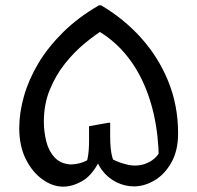

<svg xmlns="http://www.w3.org/2000/svg" viewBox="-20 -713 738 718"><path d="M646 -214Q646 -150 621 -105.5Q596 -61 558 -38.5Q520 -16 481 -16Q447 -16 415.5 -31.5Q384 -47 362 -76Q340 -105 332 -147L349 -106Q322 -55 286 -35Q250 -15 216 -15Q177 -15 139 -42Q101 -69 76.5 -118Q52 -167 52 -234Q52 -291 69.5 -353Q87 -415 123 -475.5Q159 -536 215.5 -592Q272 -648 350 -693H358Q442 -644 507 -572Q572 -500 609 -409.5Q646 -319 646 -214ZM600 -193 574 -115Q573 -207 555 -286Q537 -365 503.5 -429Q470 -493 422 -540Q374 -587 313 -615L373 -606Q337 -584 297 -551Q257 -518 222.5 -474.5Q188 -431 166 -377Q144 -323 144 -258Q144 -221 153 -184.5Q162 -148 184.5 -124Q207 -100 245 -98Q260 -98 277.5 -102.5Q295 -107 314 -118L298 -81Q304 -101 308.5 -125.5Q313 -150 313 -187V-241L385 -254H392V-203Q392 -153 400 -125Q408 -97 424 -71L388 -124Q415 -109 440.5 -101.5Q466 -94 481 -94Q519 -93 549.5 -114Q580 -135 600 -193Z"/></svg>

Font: Kufam
Style: Italic
Weight: 400
Italic angle: -11°
Designer: Artur Schmal
Foundry: Original Type
Version: Version 1.301; ttfautohint (v1.8.3)